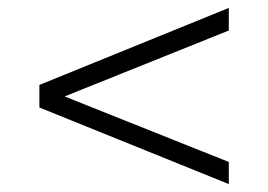

<svg xmlns="http://www.w3.org/2000/svg" viewBox="-20 -631 673 482"><path d="M142.2 -388.9 554.4 -224.4V-168.9L78.9 -361.1V-417.8L554.4 -611.1V-554.4Z"/></svg>

Font: Paperlogy 3 Light
Style: Regular
Weight: 300
Designer: redesigned by Lee Juim, glyphs from Gmarket Sans & Montserrat
Foundry: PT&
Version: Version 1.001